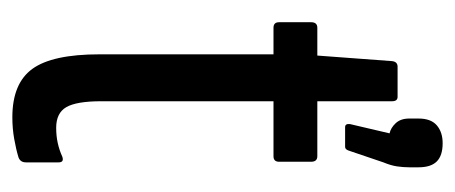

<svg xmlns="http://www.w3.org/2000/svg" viewBox="-233 -498 737 311"><g transform="rotate(90 135.5 -342.5)"><path d="M170 6Q115 6 91.5 -26.5Q68 -59 68 -135V-417H25Q16 -417 16 -426V-478Q16 -488 25 -488H70L79 -609Q80 -618 88 -618H137Q144 -618 144 -609V-488H233Q242 -488 242 -478V-426Q242 -417 233 -417H144V-138Q144 -98 153.5 -81.5Q163 -65 187 -65Q200 -65 211.5 -67.5Q223 -70 234 -75Q243 -78 243 -69V-16Q243 -7 235 -4Q222 0 205 3Q188 6 170 6ZM186 -533Q180 -533 181 -541L196 -605Q187 -607 179.5 -615Q172 -623 172 -637V-652Q172 -672 183 -681.5Q194 -691 212 -691Q232 -691 241.5 -681.5Q251 -672 251 -652V-637Q251 -627 249.5 -617Q248 -607 243 -595L224 -539Q222 -533 218 -533Z"/></g></svg>

Font: Sofia Sans Extra Condensed Medium
Style: Regular
Weight: 500
Version: Version 4.100